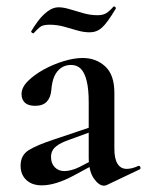

<svg xmlns="http://www.w3.org/2000/svg" viewBox="-20 -578 464 606"><path d="M317 6Q313 8 308 8Q292 8 276 -15Q260 -38 260 -82V-255Q260 -297 253.5 -323Q247 -349 235 -361Q223 -373 204 -373Q186 -373 172.5 -363.5Q159 -354 151.5 -337Q144 -320 142 -294Q140 -270 127.5 -257Q115 -244 91 -244Q69 -244 58.5 -254Q48 -264 48 -281Q48 -302 68 -322Q88 -342 118 -358.5Q148 -375 181 -385Q214 -395 241 -395Q283 -395 312 -368.5Q341 -342 341 -285V-108Q341 -77 351 -61Q361 -45 380 -45Q396 -45 416 -54Q421 -56 423 -50.5Q425 -45 420 -43ZM112 7Q81 7 63 -10Q45 -27 45 -55Q45 -88 70.5 -104Q96 -120 151 -138L270 -178L273 -164L188 -133Q163 -123 152 -111.5Q141 -100 141 -83Q141 -62 153 -50Q165 -38 183 -38Q192 -38 204.5 -41Q217 -44 231 -51L296 -85L298 -70L211 -23Q185 -9 159.5 -1Q134 7 112 7ZM288 -530Q305 -530 315.5 -536.5Q326 -543 338 -557Q340 -559 343.5 -556Q347 -553 345 -550Q318 -505 301.5 -490.5Q285 -476 263 -476Q244 -476 223.5 -482Q203 -488 181.5 -494Q160 -500 136 -500Q115 -500 106 -492.5Q97 -485 86 -473Q84 -472 80.5 -475Q77 -478 79 -480Q87 -494 100 -511.5Q113 -529 130 -542Q147 -555 165 -555Q180 -555 200 -549Q220 -543 242.5 -536.5Q265 -530 288 -530Z"/></svg>

Font: Cormorant SemiBold
Style: Regular
Weight: 600
Designer: Christian Thalmann (Catharsis Fonts)
Foundry: Catharsis Fonts
Version: Version 4.000